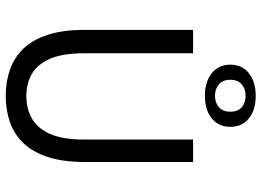

<svg xmlns="http://www.w3.org/2000/svg" viewBox="-144 -776 932 685"><g transform="rotate(90 322.5 -434.0)"><path d="M322.8 12Q272.5 12 229.4 -2.9Q186.3 -17.9 154.4 -50.6Q122.5 -83.4 104.7 -137.9Q87 -192.4 87 -271V-656.3H170.5V-268.7Q170.5 -189.9 190.8 -144.6Q211.1 -99.4 245.5 -80.4Q280 -61.4 322.8 -61.4Q366.3 -61.4 401.6 -80.4Q436.9 -99.4 457.7 -144.6Q478.4 -189.9 478.4 -268.7V-656.3H558.5V-271Q558.5 -192.4 540.6 -137.9Q522.7 -83.4 490.8 -50.6Q459 -17.9 416.1 -2.9Q373.1 12 322.8 12ZM322 -698.5Q272.2 -698.5 241.7 -723.1Q211.2 -747.6 211.2 -789.3Q211.2 -831.1 241.7 -855.4Q272.2 -879.8 322 -879.8Q373 -879.8 403 -855.5Q433 -831.2 433 -789.2Q433 -747.6 403 -723.1Q373 -698.5 322 -698.5ZM322 -734.5Q347 -734.5 363.1 -748.7Q379.1 -762.9 379.1 -789Q379.1 -816 363.1 -829.9Q347 -843.8 322 -843.8Q297.8 -843.8 281.5 -829.9Q265.1 -816 265.1 -789Q265.1 -762.9 281.5 -748.7Q297.8 -734.5 322 -734.5Z"/></g></svg>

Font: Source Sans 3 Variable
Style: Regular
Weight: 200
Designer: Paul D. Hunt
Foundry: Adobe Systems Incorporated
Version: Version 3.026